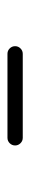

<svg xmlns="http://www.w3.org/2000/svg" viewBox="208 -562 83 540"><g transform="rotate(90 250.0 -292.5)"><path d="M131.8 -271.5Q123 -271.5 116.7 -277.8Q110.4 -284.2 110.4 -293Q110.4 -301.8 116.7 -308.1Q123 -314.5 131.8 -314.5H368.2Q377 -314.5 383.3 -308.1Q389.6 -301.8 389.6 -293Q389.6 -284.2 383.3 -277.8Q377 -271.5 368.2 -271.5Z"/></g></svg>

Font: Rounded-X Mgen+ 1mn light
Style: Regular
Weight: 200
Designer: [Source Han Sans]
Ryoko NISHIZUKA  (kana & ideographs); Paul D. Hunt (Latin, Greek & Cyrillic); Wenlong ZHANG  (bopomofo
Version: Version 1.059.20150602